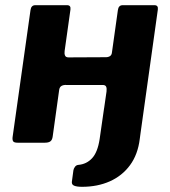

<svg xmlns="http://www.w3.org/2000/svg" viewBox="-20 -550 657 740"><path d="M534.4 -131.8 518.7 -14.6Q511.3 45.6 481.1 86.6Q450.9 127.6 403.5 148.8Q356 170 296.1 170Q275.8 170 265.6 165.6Q255.4 161.3 257.1 149.6L262.9 106.5Q263.9 99.9 268.8 93.1Q273.6 86.3 281.9 85.5Q314 82.7 335.2 59.5Q356.4 36.4 364 -13.9L381.1 -132.6ZM47.6 0Q34.9 0 31.1 -4.9Q27.4 -9.7 28.4 -20.7L97.5 -510.7Q99.9 -530 116.1 -530H238.5Q253.9 -530 251.5 -512.9L229.1 -353.7Q227.6 -343.3 230.6 -336.1Q233.6 -328.8 244.1 -328.8L383.7 -329.5Q395.1 -328.8 402.8 -333Q410.4 -337.2 411.4 -347.6L434.3 -510.7Q436.7 -530 452.8 -530H575.3Q590.7 -530 588.3 -512.9L519.9 -24.1Q518.1 -10.7 511.2 -5.4Q504.2 0 489.8 0H384.4Q371.7 0 367.9 -4.9Q364.1 -9.7 365.1 -20.7L390.6 -197.6Q392 -209 389.2 -215.7Q386.3 -222.5 375.6 -222.5H235.9Q225.5 -223.2 217.7 -219.2Q210 -215.1 208.2 -204.4L183.1 -24.1Q181.4 -10.7 174.4 -5.4Q167.4 0 153 0Z"/></svg>

Font: Libre Franklin Thin
Style: Italic
Weight: 100
Italic angle: -8°
Designer: Pablo Impallari, Rodrigo Fuenzalida, Nhung Nguyen
Foundry: Impallari Type
Version: Version 3.000